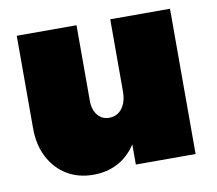

<svg xmlns="http://www.w3.org/2000/svg" viewBox="-66 -624 805 712"><g transform="rotate(-10 336.0 -268.5)"><path d="M617 -547V0H392V-76Q365 -34 324 -12Q283 10 231 10Q175 10 132 -16Q89 -42 64.5 -89Q40 -136 40 -198V-547H265V-263Q265 -229 281.5 -208.5Q298 -188 325 -188Q356 -188 374 -212Q392 -236 392 -276V-547Z"/></g></svg>

Font: TypoPRO Montserrat Alternates
Style: Regular
Weight: 900
Designer: Julieta Ulanovsky
Foundry: Julieta Ulanovsky
Version: Version 6.001